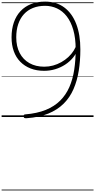

<svg xmlns="http://www.w3.org/2000/svg" viewBox="-20 -1447 1177 2375"><path d="M538 -1427Q678 -1427 775 -1355Q872 -1283 923 -1150.5Q974 -1018 974 -836Q974 -695 954 -571Q934 -447 889 -344Q844 -241 767.5 -165Q691 -89 578.5 -42.5Q466 4 312 15Q289 16 281.5 12.5Q274 9 273 -5Q272 -18 275 -24.5Q278 -31 291 -32Q439 -44 546 -87.5Q653 -131 724.5 -202.5Q796 -274 838 -370Q880 -466 898 -584Q916 -702 916 -837Q916 -976 886.5 -1077.5Q857 -1179 805.5 -1245Q754 -1311 685 -1343Q616 -1375 538 -1375Q454 -1375 388 -1348.5Q322 -1322 276 -1271.5Q230 -1221 205.5 -1149Q181 -1077 181 -985Q181 -873 223.5 -791.5Q266 -710 344 -666Q422 -622 528 -622Q584 -622 637 -636.5Q690 -651 738 -678Q786 -705 825 -741Q864 -777 892 -821.5Q920 -866 934 -915L945 -844Q925 -785 884 -735Q843 -685 786.5 -648Q730 -611 663.5 -591Q597 -571 526 -571Q433 -571 358.5 -600Q284 -629 231 -683Q178 -737 150.5 -813.5Q123 -890 123 -985Q123 -1088 151.5 -1170Q180 -1252 234 -1309.5Q288 -1367 364.5 -1397Q441 -1427 538 -1427ZM0 898H1137V908H0ZM0 -20H1137V0H0ZM0 -505H1137V-500H0ZM0 -1418H1137V-1408H0Z"/></svg>

Font: Playwrite FR Trad Guides
Style: Regular
Weight: 400
Designer: Veronika Burian, José Scaglione
Foundry: TypeTogether
Version: Version 1.003